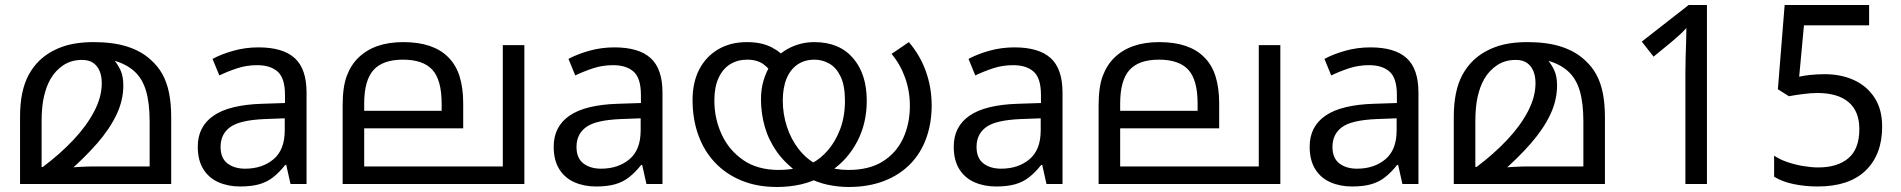

<svg xmlns="http://www.w3.org/2000/svg" viewBox="-20 -734 7585 766"><path d="M354 -566Q433 -566 489.5 -547.5Q546 -529 583 -494Q611 -469 628.5 -437Q646 -405 654.5 -363Q663 -321 663 -266V0H60V-268Q60 -320 68.5 -361.5Q77 -403 94.5 -435.5Q112 -468 138 -493Q175 -528 227.5 -547Q280 -566 354 -566ZM307 -495Q265 -495 233 -474Q201 -453 181 -418Q165 -390 155.5 -349.5Q146 -309 146 -249V-68H151Q219 -119 272 -175Q325 -231 355.5 -289Q386 -347 386 -402Q386 -430 377.5 -450.5Q369 -471 352 -483Q335 -495 307 -495ZM472 -393Q472 -334 445 -277Q418 -220 368 -162.5Q318 -105 249 -45L247 -65Q276 -67 304 -68.5Q332 -70 360 -70H577V-249Q577 -323 562.5 -372Q548 -421 515 -450.5Q482 -480 428 -494L430 -501Q449 -479 460.5 -454.5Q472 -430 472 -393Z M1011 -545Q1109 -545 1156 -502Q1203 -459 1203 -365V0H1139L1122 -76H1118Q1095 -47 1070.5 -27.5Q1046 -8 1014.5 1Q983 10 938 10Q890 10 851.5 -7Q813 -24 791 -59.5Q769 -95 769 -149Q769 -229 832 -272.5Q895 -316 1026 -320L1117 -323V-355Q1117 -422 1088 -448Q1059 -474 1006 -474Q964 -474 926 -461.5Q888 -449 855 -433L828 -499Q863 -518 911 -531.5Q959 -545 1011 -545ZM1037 -259Q937 -255 898.5 -227Q860 -199 860 -148Q860 -103 887.5 -82Q915 -61 958 -61Q1026 -61 1071 -98.5Q1116 -136 1116 -214V-262Z M2072 -554V0H1347V-313Q1347 -387 1363.5 -431Q1380 -475 1410 -504Q1442 -535 1486.5 -550.5Q1531 -566 1589 -566Q1649 -566 1693.5 -551Q1738 -536 1767 -507Q1799 -476 1813.5 -429.5Q1828 -383 1828 -322V-222H1433V-70H1986V-554ZM1588 -496Q1507 -496 1470 -454.5Q1433 -413 1433 -321V-292H1742V-320Q1742 -415 1705 -455.5Q1668 -496 1588 -496Z M2431 -545Q2529 -545 2576 -502Q2623 -459 2623 -365V0H2559L2542 -76H2538Q2515 -47 2490.5 -27.5Q2466 -8 2434.5 1Q2403 10 2358 10Q2310 10 2271.5 -7Q2233 -24 2211 -59.5Q2189 -95 2189 -149Q2189 -229 2252 -272.5Q2315 -316 2446 -320L2537 -323V-355Q2537 -422 2508 -448Q2479 -474 2426 -474Q2384 -474 2346 -461.5Q2308 -449 2275 -433L2248 -499Q2283 -518 2331 -531.5Q2379 -545 2431 -545ZM2457 -259Q2357 -255 2318.5 -227Q2280 -199 2280 -148Q2280 -103 2307.5 -82Q2335 -61 2378 -61Q2446 -61 2491 -98.5Q2536 -136 2536 -214V-262Z M3365 12Q3325 12 3282 3Q3239 -6 3197 -29Q3191 -32 3181.5 -36Q3172 -40 3167 -43Q3112 -82 3079 -129Q3046 -176 3031 -229Q3016 -282 3016 -338Q3016 -378 3026 -412Q3036 -446 3053 -473L3060 -484Q3080 -511 3106.5 -529Q3133 -547 3164 -556.5Q3195 -566 3229 -566Q3328 -566 3383 -502.5Q3438 -439 3438 -332Q3438 -242 3400 -169.5Q3362 -97 3297 -53Q3289 -47 3281.5 -42.5Q3274 -38 3264 -33Q3222 -9 3176 1.5Q3130 12 3080 12Q3000 12 2937.5 -14Q2875 -40 2831.5 -86.5Q2788 -133 2765.5 -196.5Q2743 -260 2743 -335Q2743 -405 2769.5 -456.5Q2796 -508 2845 -537Q2894 -566 2960 -566Q3018 -566 3058 -545.5Q3098 -525 3125 -490L3066 -431Q3053 -457 3027.5 -476.5Q3002 -496 2961 -496Q2923 -496 2893.5 -478Q2864 -460 2847 -423.5Q2830 -387 2830 -333Q2830 -261 2859 -198Q2888 -135 2945 -95.5Q3002 -56 3087 -56Q3108 -56 3130 -58.5Q3152 -61 3173 -66Q3184 -70 3196 -74Q3208 -78 3218 -82Q3253 -100 3283 -134.5Q3313 -169 3332 -219Q3351 -269 3351 -332Q3351 -392 3334 -428Q3317 -464 3289 -480Q3261 -496 3229 -496Q3191 -496 3162.5 -477Q3134 -458 3118.5 -421.5Q3103 -385 3103 -332Q3103 -279 3119.5 -228.5Q3136 -178 3166.5 -139Q3197 -100 3238 -78Q3248 -74 3256 -73.5Q3264 -73 3274 -69Q3291 -64 3315 -60Q3339 -56 3365 -56Q3448 -56 3502 -90Q3556 -124 3583 -182Q3610 -240 3610 -312Q3610 -371 3591 -424Q3572 -477 3537 -519L3606 -566Q3652 -512 3674.5 -447.5Q3697 -383 3697 -314Q3697 -243 3675.5 -183Q3654 -123 3611.5 -79.5Q3569 -36 3507 -12Q3445 12 3365 12Z M4027 -545Q4125 -545 4172 -502Q4219 -459 4219 -365V0H4155L4138 -76H4134Q4111 -47 4086.5 -27.5Q4062 -8 4030.5 1Q3999 10 3954 10Q3906 10 3867.5 -7Q3829 -24 3807 -59.5Q3785 -95 3785 -149Q3785 -229 3848 -272.5Q3911 -316 4042 -320L4133 -323V-355Q4133 -422 4104 -448Q4075 -474 4022 -474Q3980 -474 3942 -461.5Q3904 -449 3871 -433L3844 -499Q3879 -518 3927 -531.5Q3975 -545 4027 -545ZM4053 -259Q3953 -255 3914.5 -227Q3876 -199 3876 -148Q3876 -103 3903.5 -82Q3931 -61 3974 -61Q4042 -61 4087 -98.5Q4132 -136 4132 -214V-262Z M5088 -554V0H4363V-313Q4363 -387 4379.5 -431Q4396 -475 4426 -504Q4458 -535 4502.5 -550.5Q4547 -566 4605 -566Q4665 -566 4709.5 -551Q4754 -536 4783 -507Q4815 -476 4829.5 -429.5Q4844 -383 4844 -322V-222H4449V-70H5002V-554ZM4604 -496Q4523 -496 4486 -454.5Q4449 -413 4449 -321V-292H4758V-320Q4758 -415 4721 -455.5Q4684 -496 4604 -496Z M5447 -545Q5545 -545 5592 -502Q5639 -459 5639 -365V0H5575L5558 -76H5554Q5531 -47 5506.5 -27.5Q5482 -8 5450.5 1Q5419 10 5374 10Q5326 10 5287.5 -7Q5249 -24 5227 -59.5Q5205 -95 5205 -149Q5205 -229 5268 -272.5Q5331 -316 5462 -320L5553 -323V-355Q5553 -422 5524 -448Q5495 -474 5442 -474Q5400 -474 5362 -461.5Q5324 -449 5291 -433L5264 -499Q5299 -518 5347 -531.5Q5395 -545 5447 -545ZM5473 -259Q5373 -255 5334.5 -227Q5296 -199 5296 -148Q5296 -103 5323.5 -82Q5351 -61 5394 -61Q5462 -61 5507 -98.5Q5552 -136 5552 -214V-262Z M6074 -566Q6153 -566 6209.5 -547.5Q6266 -529 6303 -494Q6331 -469 6348.5 -437Q6366 -405 6374.5 -363Q6383 -321 6383 -266V0H5780V-268Q5780 -320 5788.5 -361.5Q5797 -403 5814.5 -435.5Q5832 -468 5858 -493Q5895 -528 5947.5 -547Q6000 -566 6074 -566ZM6027 -495Q5985 -495 5953 -474Q5921 -453 5901 -418Q5885 -390 5875.5 -349.5Q5866 -309 5866 -249V-68H5871Q5939 -119 5992 -175Q6045 -231 6075.5 -289Q6106 -347 6106 -402Q6106 -430 6097.5 -450.5Q6089 -471 6072 -483Q6055 -495 6027 -495ZM6192 -393Q6192 -334 6165 -277Q6138 -220 6088 -162.5Q6038 -105 5969 -45L5967 -65Q5996 -67 6024 -68.5Q6052 -70 6080 -70H6297V-249Q6297 -323 6282.5 -372Q6268 -421 6235 -450.5Q6202 -480 6148 -494L6150 -501Q6169 -479 6180.5 -454.5Q6192 -430 6192 -393Z M6704 0V-446Q6704 -474 6705 -506.5Q6706 -539 6707 -569.5Q6708 -600 6708 -622Q6692 -605 6680.5 -594.5Q6669 -584 6649 -567L6577 -508L6530 -568L6717 -714H6790V0Z M7232 10Q7182 10 7136 0.5Q7090 -9 7058 -29V-113Q7080 -98 7110.5 -87.5Q7141 -77 7174 -71.5Q7207 -66 7234 -66Q7311 -66 7354.5 -103Q7398 -140 7398 -219Q7398 -290 7355 -326.5Q7312 -363 7230 -363Q7204 -363 7170.5 -358.5Q7137 -354 7117 -350L7073 -378L7100 -714H7437V-633H7177L7158 -428Q7174 -432 7201.5 -435Q7229 -438 7260 -438Q7325 -438 7376.5 -414.5Q7428 -391 7458.5 -344.5Q7489 -298 7489 -229Q7489 -117 7423 -53.5Q7357 10 7232 10Z"/></svg>

Font: malayalam15
Style: Book
Weight: 400
Designer: Jelle Bosma - Monotype Design Team
Foundry: Monotype Imaging Inc.
Version: Version 2.003